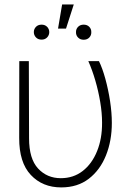

<svg xmlns="http://www.w3.org/2000/svg" viewBox="-20 -815 577 845"><path d="M64.9 -545.9H106.9L107.9 -206.1Q107.9 -116.2 147.5 -73.5Q187 -30.8 247.6 -30.8Q303.2 -30.8 344 -62.5Q384.8 -94.2 407.2 -149.7Q429.7 -205.1 429.2 -275.4Q429.2 -317.9 421.1 -366Q413.1 -414.1 399.4 -460.9Q385.7 -507.8 368.7 -545.9H415.5Q430.7 -515.1 443.6 -468.3Q456.5 -421.4 464.4 -370.1Q472.2 -318.8 472.2 -273.9Q472.2 -195.3 446.3 -130.9Q420.4 -66.4 370.8 -28.3Q321.3 9.8 249.5 9.8Q167 9.8 115.5 -45.2Q64 -100.1 64.5 -208ZM235.4 -689 253.4 -795.4H304.7L270.5 -689ZM314.5 -673.3Q314 -687 323.5 -696.8Q333 -706.5 348.1 -706.5Q363.8 -706.5 373 -696.8Q382.3 -687 381.8 -673.3Q382.3 -659.7 373 -649.9Q363.8 -640.1 348.1 -640.1Q333 -640.1 323.5 -649.9Q314 -659.7 314.5 -673.3ZM128.9 -673.8Q128.9 -687 138.2 -696.8Q147.5 -706.5 163.1 -706.5Q178.2 -706.5 187.5 -696.8Q196.8 -687 196.8 -673.8Q196.8 -660.2 187.5 -650.4Q178.2 -640.6 163.1 -640.6Q147.5 -640.6 138.2 -650.4Q128.9 -660.2 128.9 -673.8Z"/></svg>

Font: Inter Display Extra Light
Style: Regular
Weight: 200
Designer: Rasmus Andersson
Foundry: rsms
Version: Version 4.000;git-4fc901f